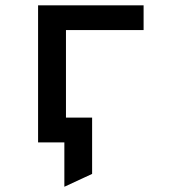

<svg xmlns="http://www.w3.org/2000/svg" viewBox="-20 -531 656 716"><path d="M220 165.5V0H162V-92.5H323.5V117.5ZM122 0V-511H515.5V-419H226V0Z"/></svg>

Font: Overpass Mono SemiBold
Style: Regular
Weight: 600
Monospace: yes
Designer: Delve Withrington, Dave Bailey
Foundry: Delve Fonts LLC
Version: Version 4.000